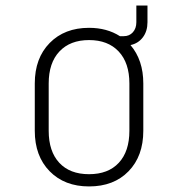

<svg xmlns="http://www.w3.org/2000/svg" viewBox="-20 -660 640 690"><path d="M300 10Q212 10 158.5 -44.5Q105 -99 105 -190V-360Q105 -451 158.5 -505.5Q212 -560 300 -560Q364 -560 411 -530H425Q445 -530 457.5 -544Q470 -558 470 -580V-640H510V-580Q510 -548 493.5 -526Q477 -504 449 -498Q495 -444 495 -360V-190Q495 -99 442 -44.5Q389 10 300 10ZM300 -34Q369 -34 407 -75Q445 -116 445 -190V-360Q445 -434 406.5 -475Q368 -516 300 -516Q232 -516 193.5 -475Q155 -434 155 -360V-190Q155 -116 193 -75Q231 -34 300 -34Z"/></svg>

Font: NKDuy Mono Thin
Style: Regular
Weight: 100
Monospace: yes
Designer: NKDuy
Foundry: NKDuy
Version: Version 2.251; ttfautohint (v1.8.4.7-5d5b)